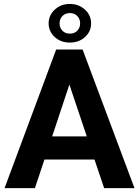

<svg xmlns="http://www.w3.org/2000/svg" viewBox="-20 -965 713 985"><path d="M247.6 -265.1H425.3L335.9 -531.2ZM464.8 -146.5H208L159.2 0H3.4L268.1 -710.9H403.8L669.9 0H514.2ZM285.6 -844.7Q285.6 -823.2 299.8 -807.9Q314 -792.5 338.4 -792.5Q362.8 -792.5 377 -807.9Q391.1 -823.2 391.1 -844.7Q391.1 -867.2 376.7 -882.6Q362.3 -897.9 338.4 -897.9Q314.5 -897.9 300 -882.6Q285.6 -867.2 285.6 -844.7ZM229.5 -844.7Q229.5 -886.7 261.2 -915.8Q293 -944.8 338.4 -944.8Q383.3 -944.8 415.3 -916.3Q447.3 -887.7 447.3 -844.7Q447.3 -803.2 416 -774.9Q384.8 -746.6 338.4 -746.6Q291 -746.6 260.3 -775.4Q229.5 -804.2 229.5 -844.7Z"/></svg>

Font: MAUL Bold
Style: Bold
Weight: 700
Designer: MAUL
Version: Version 1.0; 2020; ttfautohint (v1.8.3)